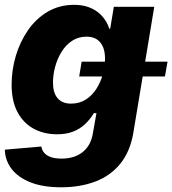

<svg xmlns="http://www.w3.org/2000/svg" viewBox="-20 -564 716 798"><path d="M234.4 214.4Q158.2 214.4 106.7 193.8Q55.2 173.3 28.3 138.2Q1.5 103 0 58.1L151.9 44.9Q154.3 60.1 163.8 71.3Q173.3 82.5 191.2 88.9Q209 95.2 235.8 95.2Q289.6 95.2 323.5 68.1Q357.4 41 365.7 -8.3L380.9 -93.8H370.1Q354 -66.9 332.5 -47.1Q311 -27.3 282.7 -16.6Q254.4 -5.9 217.3 -5.9Q162.1 -5.9 119.1 -29.5Q76.2 -53.2 52.2 -99.1Q28.3 -145 28.3 -211.9Q28.3 -273.4 45.9 -332.3Q63.5 -391.1 96.9 -439.2Q130.4 -487.3 178.7 -515.6Q227.1 -543.9 288.1 -543.9Q319.8 -543.9 344.5 -535.6Q369.1 -527.3 387 -513.2Q404.8 -499 416.5 -481.4Q428.2 -463.9 434.1 -444.8H438L453.1 -535.6H621.1L534.2 -12.2Q521 65.9 480.2 116.2Q439.5 166.5 376.5 190.4Q313.5 214.4 234.4 214.4ZM275.4 -133.3Q310.1 -133.3 336.4 -150.1Q362.8 -167 380.6 -194.8Q398.4 -222.7 407.5 -255.4Q416.5 -288.1 416.5 -320.3Q416.5 -363.8 396.7 -387.7Q377 -411.6 339.4 -411.6Q305.7 -411.6 279.5 -394.3Q253.4 -377 235.8 -348.4Q218.3 -319.8 209.2 -286.4Q200.2 -252.9 200.2 -220.7Q200.2 -178.7 219.2 -156Q238.3 -133.3 275.4 -133.3ZM309.1 -246.1 319.3 -307.6H676.3L665.5 -246.1Z"/></svg>

Font: Inter 20pt ExtraBold
Style: Italic
Weight: 800
Italic angle: -9.3988°
Version: Version 4.001;git-66647c0bb